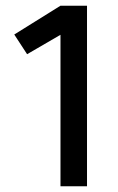

<svg xmlns="http://www.w3.org/2000/svg" viewBox="-20 -653 415 673"><path d="M285 -633H192L30 -532L75 -463L192 -531V0H285V-633Z"/></svg>

Font: Tajawal Medium
Style: Regular
Weight: 500
Designer: Boutros Fonts
Foundry: Created by Boutros International 2017
Version: Version 1.700